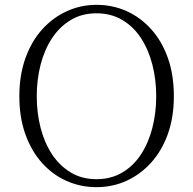

<svg xmlns="http://www.w3.org/2000/svg" viewBox="-20 -759 799 794"><path d="M379 15Q314 15 256 -10.5Q198 -36 154 -85Q110 -134 85 -203.5Q60 -273 60 -361Q60 -448 85 -518Q110 -588 154 -637Q198 -686 256 -712.5Q314 -739 379 -739Q445 -739 502.5 -713.5Q560 -688 604.5 -639Q649 -590 674 -520Q699 -450 699 -361Q699 -274 674 -204.5Q649 -135 604.5 -86Q560 -37 502.5 -11Q445 15 379 15ZM379 -18Q439 -18 485.5 -45.5Q532 -73 563 -120.5Q594 -168 610 -230Q626 -292 626 -361Q626 -430 610 -492Q594 -554 563 -601.5Q532 -649 485.5 -676.5Q439 -704 379 -704Q319 -704 273 -676.5Q227 -649 195.5 -601.5Q164 -554 148 -492Q132 -430 132 -361Q132 -292 148 -230Q164 -168 195.5 -120.5Q227 -73 273 -45.5Q319 -18 379 -18Z"/></svg>

Font: Noto Serif SC ExtraLight
Style: Regular
Weight: 200
Designer: Ryoko NISHIZUKA 西塚涼子 (kana & ideographs); Frank Grießhammer (Latin, Greek & Cyrillic); Wenlong ZHANG 张文龙 (bopomofo); San
Foundry: Adobe
Version: Version 2.002-H1;hotconv 1.1.0;makeotfexe 2.6.0